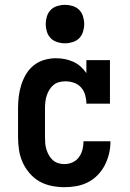

<svg xmlns="http://www.w3.org/2000/svg" viewBox="-20 -770 540 798"><path d="M247 8Q221 8 194 2.5Q167 -3 144 -16Q121 -29 103 -50Q85 -71 74 -95.5Q63 -120 59 -146.5Q55 -173 55 -200V-320Q55 -345 58 -369.5Q61 -394 68.5 -417.5Q76 -441 88.5 -462Q101 -483 120.5 -498.5Q140 -514 164 -521Q188 -528 212 -528Q231 -528 249 -524.5Q267 -521 284 -513.5Q301 -506 315 -493.5Q329 -481 339 -466V-520H437V-339H339Q339 -357 334 -375Q329 -393 317 -406.5Q305 -420 287.5 -426Q270 -432 252 -432Q238 -432 225 -428.5Q212 -425 202 -416.5Q192 -408 185 -396.5Q178 -385 174 -372.5Q170 -360 168.5 -346.5Q167 -333 167 -320V-200Q167 -187 168 -174Q169 -161 173 -148.5Q177 -136 183.5 -124.5Q190 -113 199.5 -104.5Q209 -96 221.5 -92Q234 -88 247 -88Q265 -88 281 -95Q297 -102 307.5 -116Q318 -130 322.5 -147Q327 -164 327 -182Q327 -182 327 -182Q327 -182 327 -183H439Q439 -182 439 -181.5Q439 -181 439 -181Q439 -155 433 -130.5Q427 -106 415.5 -83.5Q404 -61 386 -42.5Q368 -24 345.5 -12.5Q323 -1 298 3.5Q273 8 247 8ZM250 -590Q234 -590 218 -595Q202 -600 191 -611Q180 -622 175 -638Q170 -654 170 -670Q170 -686 175 -702Q180 -718 191 -729Q202 -740 218 -745Q234 -750 250 -750Q266 -750 282 -745Q298 -740 309 -729Q320 -718 325 -702Q330 -686 330 -670Q330 -654 325 -638Q320 -622 309 -611Q298 -600 282 -595Q266 -590 250 -590Z"/></svg>

Font: Iosevka Gothic
Style: Bold
Weight: 700
Monospace: yes
Designer: Belleve Invis
Foundry: Belleve Invis
Version: Version 15.5.1; ttfautohint (v1.8.4)